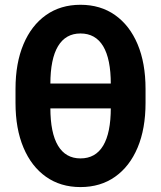

<svg xmlns="http://www.w3.org/2000/svg" viewBox="-20 -759 664 791"><path d="M311.5 11.7Q229.5 11.7 169.4 -30.8Q109.4 -73.2 76.7 -150.9Q43.9 -228.5 43.9 -335V-392.6Q43.9 -499 76.7 -576.7Q109.4 -654.3 169.4 -696.8Q229.5 -739.3 311.5 -739.3Q394 -739.3 454.1 -696.8Q514.2 -654.3 546.9 -576.7Q579.6 -499 579.6 -392.6V-335Q579.6 -228.5 546.9 -150.9Q514.2 -73.2 454.1 -30.8Q394 11.7 311.5 11.7ZM311.5 -106.4Q373.5 -106.4 405 -158.9Q436.5 -211.4 436.5 -314.9V-412.6Q436.5 -516.1 405 -568.6Q373.5 -621.1 311.5 -621.1Q250.5 -621.1 219 -568.6Q187.5 -516.1 187.5 -412.6V-314.9Q187.5 -211.4 219 -158.9Q250.5 -106.4 311.5 -106.4ZM162.6 -312.5V-415H460.9V-312.5Z"/></svg>

Font: Inter 16pt
Style: Bold
Weight: 700
Version: Version 4.001;git-66647c0bb